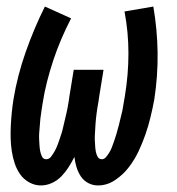

<svg xmlns="http://www.w3.org/2000/svg" viewBox="-20 -558 540 586"><path d="M105 8Q86 8 69 -1.5Q52 -11 41.5 -26Q31 -41 25 -59Q19 -77 16 -96.5Q13 -116 12.5 -135.5Q12 -155 13 -175Q14 -195 16 -215Q18 -235 21 -254Q27 -291 36.5 -327.5Q46 -364 58.5 -399.5Q71 -435 85.5 -469.5Q100 -504 117 -538L197 -502Q181 -471 167.5 -439.5Q154 -408 143 -375Q132 -342 123.5 -308.5Q115 -275 110 -242Q108 -232 107 -223Q106 -214 104.5 -205Q103 -196 102.5 -187Q102 -178 101 -169Q100 -160 99.5 -150.5Q99 -141 99.5 -132Q100 -123 100.5 -114.5Q101 -106 102.5 -97.5Q104 -89 108 -80.5Q112 -72 121 -72Q130 -72 136 -80Q142 -88 146.5 -96Q151 -104 154.5 -112.5Q158 -121 160.5 -129Q163 -137 166 -145.5Q169 -154 171 -162.5Q173 -171 175 -179.5Q177 -188 179 -196.5Q181 -205 183 -213.5Q185 -222 186.5 -230.5Q188 -239 189.5 -247.5Q191 -256 192 -265L205 -345H296L283 -265Q282 -256 280.5 -247.5Q279 -239 277.5 -230.5Q276 -222 275 -213.5Q274 -205 273 -196.5Q272 -188 271.5 -179.5Q271 -171 270.5 -162.5Q270 -154 269.5 -145.5Q269 -137 269.5 -128.5Q270 -120 270.5 -111.5Q271 -103 272.5 -95Q274 -87 278 -79.5Q282 -72 291 -72Q298 -72 303.5 -78.5Q309 -85 313 -91.5Q317 -98 320 -105Q323 -112 325.5 -119.5Q328 -127 330.5 -134Q333 -141 335 -148Q337 -155 339 -162.5Q341 -170 343 -177Q345 -184 346.5 -191.5Q348 -199 350 -206Q352 -213 353.5 -220.5Q355 -228 356 -235Q357 -242 358.5 -249.5Q360 -257 361 -264Q372 -330 372 -395Q372 -460 360 -523L448 -538Q460 -468 461 -397.5Q462 -327 451 -255Q446 -228 439.5 -201Q433 -174 424 -148Q415 -122 403 -96.5Q391 -71 373.5 -48Q356 -25 331.5 -8.5Q307 8 279 8Q263 8 249 0.5Q235 -7 226.5 -20Q218 -33 213.5 -48Q209 -63 207 -79Q199 -63 189.5 -48Q180 -33 167.5 -20Q155 -7 138.5 0.5Q122 8 105 8Z"/></svg>

Font: Iosevka Slab Medium Oblique
Style: Regular
Weight: 500
Italic angle: -9°
Monospace: yes
Designer: Belleve Invis
Foundry: Belleve Invis
Version: Version 11.1.1; ttfautohint (v1.8.3)